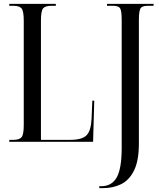

<svg xmlns="http://www.w3.org/2000/svg" viewBox="-20 -734 823 994"><path d="M494 240V230H504Q559 230 584.5 184Q610 138 610 32V-630Q610 -677 602 -690.5Q594 -704 565 -704H534V-714H775V-704H745Q715 -704 707 -690Q699 -676 699 -629V9Q699 98 674 148.5Q649 199 607 219.5Q565 240 514 240ZM28 0V-10H49Q80 -10 91.5 -23.5Q103 -37 103 -88V-626Q103 -677 91.5 -690.5Q80 -704 49 -704H28V-714H269V-704H246Q215 -704 203.5 -691Q192 -678 192 -628V-10H343Q405 -10 428 -33.5Q451 -57 454 -118L458 -213H468L462 0Z"/></svg>

Font: Noto Serif Display ExtraCondensed
Style: Regular
Weight: 400
Width: 2
Designer: Monotype Design Team
Foundry: Monotype Imaging Inc.
Version: Version 2.009